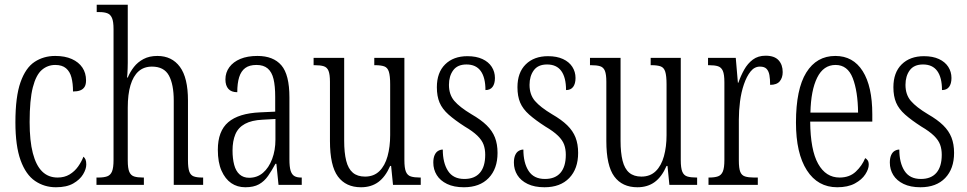

<svg xmlns="http://www.w3.org/2000/svg" viewBox="-20 -780 4080 810"><path d="M216 10Q167 10 128 -16.5Q89 -43 67 -103.5Q45 -164 45 -264Q45 -372 66.5 -433Q88 -494 126 -519Q164 -544 213 -544Q254 -544 283 -531Q312 -518 327.5 -495Q343 -472 343 -441Q343 -423 336.5 -413Q330 -403 318 -398.5Q306 -394 288 -394Q288 -428 281.5 -453Q275 -478 258.5 -492Q242 -506 213 -506Q181 -506 156.5 -485Q132 -464 118.5 -411.5Q105 -359 105 -265Q105 -186 118.5 -134Q132 -82 158 -56.5Q184 -31 223 -31Q252 -31 273.5 -44Q295 -57 309.5 -77.5Q324 -98 332 -119Q338 -114 341 -106.5Q344 -99 344 -86Q344 -67 330.5 -44.5Q317 -22 289 -6Q261 10 216 10Z M387 0V-31H395Q418 -31 432 -36Q446 -41 452.5 -56.5Q459 -72 459 -105V-657Q459 -689 452.5 -704Q446 -719 433 -724Q420 -729 400 -729H388V-760H519V-515Q519 -503 518.5 -491Q518 -479 517.5 -469Q517 -459 516 -453H519Q529 -477 545 -497.5Q561 -518 585.5 -531Q610 -544 644 -544Q705 -544 739 -498Q773 -452 773 -356V-104Q773 -72 778.5 -56.5Q784 -41 797 -36Q810 -31 833 -31H837V0H713V-355Q713 -424 692.5 -461.5Q672 -499 621 -499Q587 -499 564.5 -479Q542 -459 530.5 -420.5Q519 -382 519 -326V-103Q519 -70 525.5 -55Q532 -40 546 -35.5Q560 -31 583 -31H587V0Z M1015 10Q981 10 955.5 -7.5Q930 -25 914.5 -60Q899 -95 899 -148Q899 -227 943 -264.5Q987 -302 1077 -306L1141 -309V-372Q1141 -417 1134 -446.5Q1127 -476 1109.5 -491Q1092 -506 1062 -506Q1032 -506 1014.5 -493Q997 -480 989 -454.5Q981 -429 981 -391Q956 -391 943.5 -405Q931 -419 931 -445Q931 -474 947.5 -496.5Q964 -519 994 -531.5Q1024 -544 1066 -544Q1133 -544 1167 -504.5Q1201 -465 1201 -369V-108Q1201 -76 1206 -60Q1211 -44 1221.5 -37.5Q1232 -31 1250 -31H1253V0H1155L1146 -89H1142Q1127 -61 1111 -38Q1095 -15 1072.5 -2.5Q1050 10 1015 10ZM1031 -30Q1065 -30 1089.5 -51Q1114 -72 1128 -109Q1142 -146 1142 -191V-278L1088 -275Q1042 -273 1013.5 -257.5Q985 -242 973 -213.5Q961 -185 961 -145Q961 -111 968 -84.5Q975 -58 991 -44Q1007 -30 1031 -30Z M1503 10Q1439 10 1405.5 -35.5Q1372 -81 1372 -185V-435Q1372 -466 1366 -481Q1360 -496 1346 -500.5Q1332 -505 1307 -505H1303V-536H1432V-186Q1432 -136 1440.5 -102Q1449 -68 1468.5 -51.5Q1488 -35 1520 -35Q1557 -35 1580.5 -58Q1604 -81 1615 -121Q1626 -161 1626 -210V-424Q1626 -460 1620.5 -477.5Q1615 -495 1601 -500Q1587 -505 1562 -505H1559V-536H1686V-105Q1686 -71 1692.5 -55.5Q1699 -40 1713.5 -35.5Q1728 -31 1752 -31H1755V0H1638L1630 -80H1626Q1606 -34 1576 -12Q1546 10 1503 10Z M1937 10Q1895 10 1866 -4Q1837 -18 1822.5 -41.5Q1808 -65 1808 -94Q1808 -113 1813.5 -125.5Q1819 -138 1828.5 -143.5Q1838 -149 1848 -149Q1848 -93 1870 -59Q1892 -25 1939 -25Q1982 -25 2004.5 -51Q2027 -77 2027 -127Q2027 -151 2020 -170Q2013 -189 1994 -207.5Q1975 -226 1941 -246Q1899 -273 1872.5 -296.5Q1846 -320 1834.5 -347Q1823 -374 1823 -412Q1823 -474 1858 -508.5Q1893 -543 1952 -543Q1989 -543 2015 -531Q2041 -519 2054.5 -498Q2068 -477 2068 -451Q2068 -427 2058 -413.5Q2048 -400 2028 -400Q2028 -453 2008 -480.5Q1988 -508 1948 -508Q1910 -508 1892 -483.5Q1874 -459 1874 -422Q1874 -381 1896.5 -354.5Q1919 -328 1969 -298Q2009 -275 2033 -251.5Q2057 -228 2068 -200Q2079 -172 2079 -135Q2079 -68 2041.5 -29Q2004 10 1937 10Z M2277 10Q2235 10 2206 -4Q2177 -18 2162.5 -41.5Q2148 -65 2148 -94Q2148 -113 2153.5 -125.5Q2159 -138 2168.5 -143.5Q2178 -149 2188 -149Q2188 -93 2210 -59Q2232 -25 2279 -25Q2322 -25 2344.5 -51Q2367 -77 2367 -127Q2367 -151 2360 -170Q2353 -189 2334 -207.5Q2315 -226 2281 -246Q2239 -273 2212.5 -296.5Q2186 -320 2174.5 -347Q2163 -374 2163 -412Q2163 -474 2198 -508.5Q2233 -543 2292 -543Q2329 -543 2355 -531Q2381 -519 2394.5 -498Q2408 -477 2408 -451Q2408 -427 2398 -413.5Q2388 -400 2368 -400Q2368 -453 2348 -480.5Q2328 -508 2288 -508Q2250 -508 2232 -483.5Q2214 -459 2214 -422Q2214 -381 2236.5 -354.5Q2259 -328 2309 -298Q2349 -275 2373 -251.5Q2397 -228 2408 -200Q2419 -172 2419 -135Q2419 -68 2381.5 -29Q2344 10 2277 10Z M2669 10Q2605 10 2571.5 -35.5Q2538 -81 2538 -185V-435Q2538 -466 2532 -481Q2526 -496 2512 -500.5Q2498 -505 2473 -505H2469V-536H2598V-186Q2598 -136 2606.5 -102Q2615 -68 2634.5 -51.5Q2654 -35 2686 -35Q2723 -35 2746.5 -58Q2770 -81 2781 -121Q2792 -161 2792 -210V-424Q2792 -460 2786.5 -477.5Q2781 -495 2767 -500Q2753 -505 2728 -505H2725V-536H2852V-105Q2852 -71 2858.5 -55.5Q2865 -40 2879.5 -35.5Q2894 -31 2918 -31H2921V0H2804L2796 -80H2792Q2772 -34 2742 -12Q2712 10 2669 10Z M2969 0V-31H2971Q2995 -31 3009 -36Q3023 -41 3029.5 -56.5Q3036 -72 3036 -105V-433Q3036 -466 3029.5 -481Q3023 -496 3009 -500.5Q2995 -505 2970 -505H2967V-536H3084L3093 -431H3095Q3105 -460 3119.5 -486Q3134 -512 3156 -528.5Q3178 -545 3210 -545Q3247 -545 3264.5 -526Q3282 -507 3282 -476Q3282 -452 3269.5 -437Q3257 -422 3229 -422Q3229 -446 3226 -463Q3223 -480 3214 -489.5Q3205 -499 3186 -499Q3163 -499 3146.5 -478.5Q3130 -458 3118.5 -424.5Q3107 -391 3102 -352Q3097 -313 3097 -275V-103Q3097 -70 3103 -55Q3109 -40 3123.5 -35.5Q3138 -31 3161 -31H3177V0Z M3512 10Q3430 10 3384 -61.5Q3338 -133 3338 -263Q3338 -404 3381.5 -474Q3425 -544 3504 -544Q3579 -544 3619.5 -480Q3660 -416 3660 -298V-267H3398Q3399 -147 3431.5 -89Q3464 -31 3522 -31Q3564 -31 3590.5 -56Q3617 -81 3630 -113Q3636 -110 3640.5 -103.5Q3645 -97 3645 -85Q3645 -67 3630.5 -44.5Q3616 -22 3586.5 -6Q3557 10 3512 10ZM3600 -305Q3599 -395 3577.5 -450.5Q3556 -506 3505 -506Q3454 -506 3427.5 -452.5Q3401 -399 3399 -305Z M3863 10Q3821 10 3792 -4Q3763 -18 3748.5 -41.5Q3734 -65 3734 -94Q3734 -113 3739.5 -125.5Q3745 -138 3754.5 -143.5Q3764 -149 3774 -149Q3774 -93 3796 -59Q3818 -25 3865 -25Q3908 -25 3930.5 -51Q3953 -77 3953 -127Q3953 -151 3946 -170Q3939 -189 3920 -207.5Q3901 -226 3867 -246Q3825 -273 3798.5 -296.5Q3772 -320 3760.5 -347Q3749 -374 3749 -412Q3749 -474 3784 -508.5Q3819 -543 3878 -543Q3915 -543 3941 -531Q3967 -519 3980.5 -498Q3994 -477 3994 -451Q3994 -427 3984 -413.5Q3974 -400 3954 -400Q3954 -453 3934 -480.5Q3914 -508 3874 -508Q3836 -508 3818 -483.5Q3800 -459 3800 -422Q3800 -381 3822.5 -354.5Q3845 -328 3895 -298Q3935 -275 3959 -251.5Q3983 -228 3994 -200Q4005 -172 4005 -135Q4005 -68 3967.5 -29Q3930 10 3863 10Z"/></svg>

Font: Noto Serif Khmer ExtraCondensed Light
Style: Regular
Weight: 300
Width: 2
Designer: Danh Hong and the Monotype Design Team
Foundry: Monotype Imaging Inc.
Version: Version 2.004